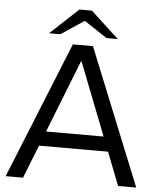

<svg xmlns="http://www.w3.org/2000/svg" viewBox="-59 -930 801 980"><g transform="rotate(5 342.0 -440.0)"><path d="M7 0 290 -700H393L676 0H583L342 -617H339L96 0ZM147 -170V-245H532V-170ZM164 -746 308 -880H372L354 -834L222 -746ZM458 -747 327 -834 308 -880H372L516 -747Z"/></g></svg>

Font: REM Light
Style: Regular
Weight: 300
Designer: Octavio Pardo
Foundry: Ashler Design
Version: Version 1.005;gftools[0.9.28]